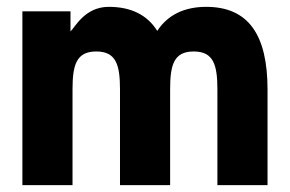

<svg xmlns="http://www.w3.org/2000/svg" viewBox="-20 -541 847 561"><path d="M330.6 0H477.1V-279.3C477.1 -350.6 487.3 -390.6 545.9 -390.6C604.5 -390.6 615.2 -350.6 615.2 -279.3V0H761.7V-279.3C761.7 -439 706.1 -521 582.5 -521C517.6 -521 469.2 -496.6 439.5 -450.7C410.6 -497.1 363.3 -521 297.9 -521C228.5 -521 200.2 -462.9 186 -449.2V-507.8H45.4V0H191.9V-279.3C191.9 -350.6 202.6 -390.6 261.2 -390.6C319.8 -390.6 330.6 -350.6 330.6 -279.3Z"/></svg>

Font: Giphurs ExtraBold
Style: Regular
Weight: 800
Version: Version 1.000